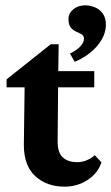

<svg xmlns="http://www.w3.org/2000/svg" viewBox="-20 -697 421 727"><path d="M364.3 -82Q349.6 -40 311 -15.1Q272.5 9.8 224.6 9.8Q157.2 9.8 113.8 -29.8Q70.3 -69.3 70.3 -148.4L73.2 -366.2H4.9V-396.5L171.9 -529.3H202.1L200.2 -391.6L198.2 -160.2Q198.2 -119.1 217.8 -101.1Q237.3 -83 272.5 -83Q291 -83 308.6 -90.3Q326.2 -97.7 338.9 -109.4ZM150.4 -366.2V-427.7H336.9V-366.2ZM262.7 -462.9 245.1 -494.1Q272.5 -507.8 285.2 -522.5Q297.9 -537.1 297.9 -549.8Q297.9 -561.5 289.1 -566.9Q280.3 -572.3 268.6 -577.1Q256.8 -582 248 -592.8Q239.3 -603.5 239.3 -625Q239.3 -646.5 257.3 -661.6Q275.4 -676.8 302.7 -676.8Q322.3 -676.8 340.3 -668.9Q358.4 -661.1 369.6 -645Q380.9 -628.9 380.9 -603.5Q380.9 -562.5 348.6 -523.9Q316.4 -485.4 262.7 -462.9Z"/></svg>

Font: Crimson Pro
Style: Bold
Weight: 700
Designer: Jacques Le Bailly
Foundry: Baron von Fonthausen
Version: Version 1.003